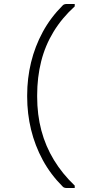

<svg xmlns="http://www.w3.org/2000/svg" viewBox="-20 -780 440 961"><path d="M293 -752Q296 -756 301.5 -758Q307 -760 313 -760Q320 -760 326.5 -760Q333 -760 340 -760Q347 -760 354 -760V-748Q290 -690 248 -621Q206 -552 186 -472.5Q166 -393 166 -303V-296Q166 -206 187 -127Q208 -48 250 21Q292 90 354 149V161Q347 161 340 161Q333 161 326.5 161Q320 161 313 161Q307 161 301.5 159Q296 157 293 153Q233 93 194 21Q155 -51 135.5 -131Q116 -211 116 -296V-303Q116 -388 135.5 -468Q155 -548 194 -620Q233 -692 293 -752Z"/></svg>

Font: Recursive Sans Linear Light
Style: Regular
Weight: 300
Version: Version 1.085